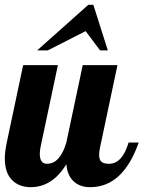

<svg xmlns="http://www.w3.org/2000/svg" viewBox="-28 -770 595 796"><path d="M315 -500H459L387 -160Q383 -143 383 -128Q383 -108 392.5 -99.5Q402 -91 424 -91Q479 -91 505 -179H547Q482 6 346 6Q303 6 277 -18.5Q251 -43 247 -89Q189 6 99 6Q51 6 21.5 -24Q-8 -54 -8 -114Q-8 -141 0 -179L68 -500H212L140 -160Q137 -145 137 -132Q137 -91 167 -91Q221 -91 247 -179ZM419 -561H387L327 -641L170 -561H126L338 -750H359Z"/></svg>

Font: Lobster 1.4
Style: Regular
Weight: 400
Designer: Pablo Impallari
Foundry: Pablo Impallari. www.impallari.com
Version: Version 1.4